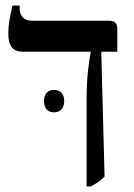

<svg xmlns="http://www.w3.org/2000/svg" viewBox="-20 -667 484 694"><path d="M293 7H307C328 -3 343 -13 358 -29L346 -480H404V-560C404 -584 395 -592 375 -592H97C66 -592 51 -609 51 -640V-647H25C15 -602 10 -578 10 -547C10 -499 27 -480 64 -480H308V-478C302 -447 293 -395 293 -305ZM139 -302C139 -274 154 -261 175 -261C197 -261 212 -274 212 -302C212 -329 197 -342 175 -342C154 -342 139 -329 139 -302Z"/></svg>

Font: Noto Serif Hebrew SemiCondensed Medium
Style: Regular
Weight: 500
Width: 4
Designer: Monotype Design Team
Foundry: Monotype Imaging Inc.
Version: Version 2.004